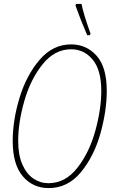

<svg xmlns="http://www.w3.org/2000/svg" viewBox="-20 -951 577 982"><path d="M45 -230Q45 -336 80 -451Q115 -566 182.5 -645Q250 -724 344 -724Q422 -724 474 -666Q526 -608 526 -486Q526 -384 493.5 -268Q461 -152 394 -70.5Q327 11 229 11Q148 11 96.5 -49.5Q45 -110 45 -230ZM498 -486Q498 -593 454 -646Q410 -699 344 -699Q260 -699 198.5 -623Q137 -547 105 -436.5Q73 -326 73 -230Q73 -158 94.5 -109.5Q116 -61 151 -37.5Q186 -14 228 -14Q314 -14 375.5 -92.5Q437 -171 467.5 -282Q498 -393 498 -486ZM366 -923 369 -931H397Q406 -882 443 -779L440 -771H426Q394 -844 366 -923Z"/></svg>

Font: Noto Serif CondThin
Style: Italic
Weight: 250
Width: 3
Italic angle: -12°
Designer: Monotype Design Team
Foundry: Monotype Imaging Inc.
Version: Version 1.001